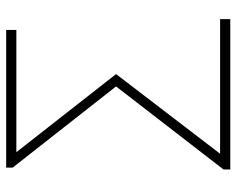

<svg xmlns="http://www.w3.org/2000/svg" viewBox="-92 -674 766 622"><g transform="rotate(-90 291.0 -363.0)"><path d="M322 -370 53 -22V0H540V-33H104L362 -370L109 -693H505V-726H59V-705Z"/></g></svg>

Font: Spoqa Han Sans Neo Thin
Style: Regular
Weight: 100
Designer: [Spoqa Han Sans Neo] Dong-huui Kim  Younghwa Kang  Yujin Lee  [Noto Sans] Ryoko NISHIZUKA  (kana & ideographs); Paul D. 
Foundry: Spoqa (http://www.spoqa-han-sans.com)
Version: Version 1.100;hotconv 1.0.109;makeotfexe 2.5.65596